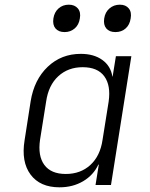

<svg xmlns="http://www.w3.org/2000/svg" viewBox="-20 -790 640 820"><path d="M234 10Q151 10 110.5 -44.5Q70 -99 85 -191L111 -358Q126 -450 184 -505Q242 -560 325 -560Q381 -560 417 -534Q453 -508 460 -463H461L475 -550H541L454 0H388L402 -87H400Q379 -42 335 -16Q291 10 234 10ZM261 -47Q324 -47 366 -85.5Q408 -124 418 -193L444 -356Q454 -425 425.5 -464Q397 -503 333 -503Q271 -503 229 -464.5Q187 -426 177 -356L151 -193Q141 -124 169.5 -85.5Q198 -47 261 -47ZM473 -653Q447 -653 434 -668.5Q421 -684 425 -711Q429 -738 447.5 -754Q466 -770 492 -770Q517 -770 530 -754Q543 -738 538 -711Q534 -684 516.5 -668.5Q499 -653 473 -653ZM256 -653Q230 -653 217 -668.5Q204 -684 208 -711Q212 -738 230 -754Q248 -770 274 -770Q299 -770 312.5 -754Q326 -738 321 -711Q317 -684 299 -668.5Q281 -653 256 -653Z"/></svg>

Font: NKDuy Mono ExtraLight
Style: Italic
Weight: 200
Italic angle: -9°
Monospace: yes
Designer: NKDuy
Foundry: NKDuy
Version: Version 2.251; ttfautohint (v1.8.4.7-5d5b)